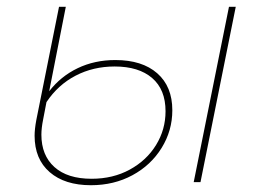

<svg xmlns="http://www.w3.org/2000/svg" viewBox="-20 -537 779 566"><path d="M82 -137Q82 -156 87 -183L154 -517H174L125 -268Q159 -312 209 -336Q259 -360 320 -360Q399 -360 443.5 -321Q488 -282 488 -212Q488 -152 456.5 -101Q425 -50 370.5 -20.5Q316 9 248 9Q171 9 126.5 -29.5Q82 -68 82 -137ZM655 -517H675L571 0H551ZM468 -209Q468 -273 428.5 -307Q389 -341 318 -341Q255 -341 203 -314Q151 -287 117 -236L107 -184Q102 -159 102 -140Q102 -79 140.5 -44.5Q179 -10 250 -10Q313 -10 362.5 -37Q412 -64 440 -109.5Q468 -155 468 -209Z"/></svg>

Font: Montserrat Alternates Thin
Style: Italic
Weight: 250
Italic angle: -11.3°
Designer: Julieta Ulanovsky
Foundry: Julieta Ulanovsky
Version: Version 7.200